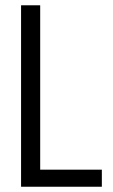

<svg xmlns="http://www.w3.org/2000/svg" viewBox="-20 -710 431 730"><path d="M60.1 -689.9H132.8V-64.9H367.2V0H60.1Z"/></svg>

Font: D-DIN Condensed
Style: Regular
Weight: 400
Width: 3
Designer: Charles Nix
Foundry: Datto Inc.
Version: Version 1.00